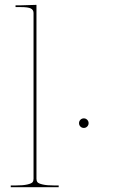

<svg xmlns="http://www.w3.org/2000/svg" viewBox="-20 -782 490 802"><path d="M315.9 -253.4Q310.1 -259.3 310.1 -267.6Q310.1 -275.9 315.9 -281.7Q321.8 -287.6 330.1 -287.6Q338.4 -287.6 344.2 -281.7Q350.1 -275.9 350.1 -267.6Q350.1 -259.3 344.2 -253.4Q338.4 -247.6 330.1 -247.6Q321.8 -247.6 315.9 -253.4ZM132.3 -35.2Q132.3 -26.4 136.5 -21Q140.6 -15.6 158 -11.5Q175.3 -7.3 207.5 -7.3H225.1V0H24.9V-7.3H44.9Q77.1 -7.3 94.5 -11.5Q111.8 -15.6 116 -21Q120.1 -26.4 120.1 -35.2V-727.5Q120.1 -741.2 108.4 -746.8Q96.7 -752.4 67.4 -752.4H44.9V-759.8H67.4L132.3 -761.7Z"/></svg>

Font: ZnikomitNo24
Style: Thin
Weight: 300
Designer: gluk
Foundry: gluk
Version: Version 0.55